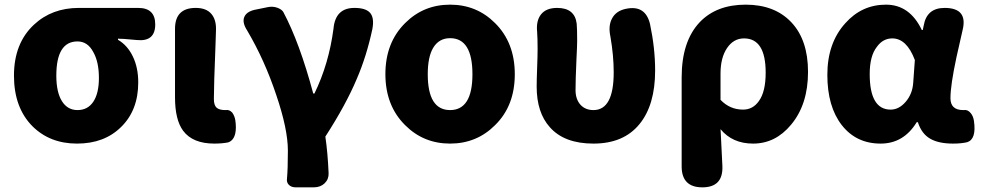

<svg xmlns="http://www.w3.org/2000/svg" viewBox="-20 -603 4220 825"><path d="M311 14Q194 14 119 -61Q40 -141 40 -278Q40 -417 126 -497Q203 -569 319 -569H483H574Q647 -569 647 -498Q647 -423 568 -431Q550 -433 510 -436Q495 -436 487 -437V-432Q528 -408 551 -360Q574 -312 574 -249Q574 -129 500 -57Q428 14 311 14ZM313 -130Q357 -130 381 -166Q405 -202 405 -268Q405 -337 381 -379Q357 -425 313 -425Q222 -425 222 -278Q222 -207 246 -168.5Q270 -130 313 -130Z M901 14Q808 14 767 -41Q732 -88 732 -185V-377V-479Q732 -569 821 -569Q866 -569 888 -543.5Q910 -518 908 -472Q907 -451 906 -410Q899 -235 899 -178Q899 -151 910.5 -140.5Q922 -130 948 -130Q949 -130 950 -130Q965 -133 978 -119Q988 -105 991 -87Q996 -54 991 -30Q984 1 960 9Q933 14 901 14Z M1251 202Q1232 202 1221.5 191.5Q1211 181 1213 166Q1217 123 1217 44Q1217 -48 1167 -195Q1117 -345 1042 -472Q1020 -506 1029.5 -529.5Q1039 -553 1075 -561L1129 -572Q1150 -577 1171 -570Q1190 -563 1197 -552Q1267 -421 1326 -201H1331Q1393 -328 1413 -480Q1421 -569 1503 -569Q1552 -569 1570.5 -547.5Q1589 -526 1580 -478Q1555 -361 1513 -264Q1467 -154 1378 -16Q1388 51 1392 141Q1393 167 1375 184.5Q1357 202 1328 202H1300Z M1914 14Q1800 14 1721 -65Q1636 -149 1636 -284.5Q1636 -420 1721 -504Q1800 -583 1914 -583Q2028 -583 2107 -504Q2192 -420 2192 -284Q2192 -148 2107 -65Q2028 14 1914 14ZM1914 -130Q2010 -130 2010 -284Q2010 -439 1914 -439Q1866 -439 1841 -397Q1818 -358 1818 -284Q1818 -130 1914 -130Z M2530 14Q2405 14 2343 -56Q2286 -119 2286 -231Q2286 -258 2288 -311.5Q2290 -365 2290 -392Q2290 -438 2288 -466Q2283 -514 2305 -541.5Q2327 -569 2374 -569Q2450 -569 2458 -501Q2460 -478 2460 -427Q2460 -408 2457 -349Q2453 -259 2453 -216Q2453 -176 2475 -152Q2496 -130 2530 -130Q2617 -130 2617 -292Q2617 -364 2603 -445Q2593 -491 2609 -522Q2626 -556 2669 -565Q2753 -583 2773 -500Q2795 -396 2795 -300Q2795 -152 2728 -70Q2660 14 2530 14Z M2998 202Q2909 202 2909 112V-34V-270Q2909 -426 2987 -508Q3059 -583 3184 -583Q3309 -583 3380.5 -507Q3452 -431 3452 -294Q3452 -154 3379 -67Q3312 14 3216 14Q3127 14 3076 -48Q3076 -43 3077 -32Q3082 63 3084 110Q3088 202 2998 202ZM3173 -132Q3215 -132 3241 -169Q3270 -209 3270 -291Q3270 -438 3177 -438Q3132 -438 3104 -396.5Q3076 -355 3076 -287V-174Q3116 -132 3173 -132Z M3764 14Q3659 14 3597 -65.5Q3535 -145 3535 -281.5Q3535 -418 3612 -503Q3683 -583 3787 -583Q3889 -583 3941 -474H3945L3949 -493Q3962 -569 4039 -569Q4140 -569 4116 -473Q4100 -405 4090 -358Q4064 -237 4064 -181Q4064 -130 4119 -130Q4120 -130 4121 -130Q4138 -133 4151 -117Q4162 -104 4165 -83Q4176 -5 4136 8Q4111 14 4075 14Q4013 14 3977 -7Q3940 -28 3924 -78H3919Q3863 14 3764 14ZM3807 -132Q3843 -132 3872 -166Q3901 -200 3904 -248L3911 -345Q3876 -438 3814 -438Q3774 -438 3748 -402Q3717 -363 3717 -285Q3717 -132 3807 -132Z"/></svg>

Font: GenSenRounded TW H
Style: Regular
Weight: 900
Version: Version 1.501;PS 1;hotconv 16.6.51;makeotf.lib2.5.65220